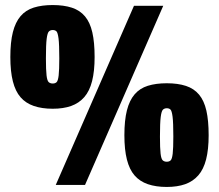

<svg xmlns="http://www.w3.org/2000/svg" viewBox="-20 -731 868 761"><path d="M21 -505Q21 -564 31 -603.5Q41 -643 61.5 -667Q82 -691 114 -701Q146 -711 189 -711Q233 -711 265 -700.5Q297 -690 317 -666Q337 -642 346 -602.5Q355 -563 355 -505Q355 -449 345 -409.5Q335 -370 314 -346Q293 -322 262 -311Q231 -300 189 -300Q146 -300 114 -311Q82 -322 61.5 -345.5Q41 -369 31 -408.5Q21 -448 21 -505ZM162 -500Q162 -453 164.5 -432Q167 -411 173 -405.5Q179 -400 189 -400Q199 -400 204.5 -405.5Q210 -411 212.5 -432Q215 -453 215 -500Q215 -555 212 -578.5Q209 -602 203.5 -607Q198 -612 189 -612Q180 -612 174 -606.5Q168 -601 165 -577.5Q162 -554 162 -500ZM317 2H201L511 -708H627ZM473 -195Q473 -254 483 -293.5Q493 -333 513.5 -357Q534 -381 566 -391Q598 -401 641 -401Q685 -401 717 -390.5Q749 -380 769 -356Q789 -332 798 -292.5Q807 -253 807 -195Q807 -139 797 -99.5Q787 -60 766 -36Q745 -12 714 -1Q683 10 641 10Q598 10 566 -1Q534 -12 513.5 -35.5Q493 -59 483 -98.5Q473 -138 473 -195ZM614 -190Q614 -143 616.5 -122Q619 -101 625 -95.5Q631 -90 641 -90Q651 -90 656.5 -95.5Q662 -101 664.5 -122Q667 -143 667 -190Q667 -245 664 -268.5Q661 -292 655.5 -297Q650 -302 641 -302Q632 -302 626 -296.5Q620 -291 617 -267.5Q614 -244 614 -190Z"/></svg>

Font: Georama SemiCondensed Black
Style: Regular
Weight: 900
Width: 4
Designer: Jean-Baptiste Levee
Foundry: Production Type
Version: Version 1.001